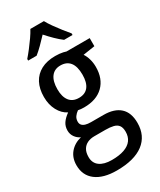

<svg xmlns="http://www.w3.org/2000/svg" viewBox="-247 -845 970 1164"><g transform="rotate(-30 238.0 -263.0)"><path d="M206.5 240.2Q112.8 240.2 61 200.9Q9.3 161.6 9.3 90.3Q9.3 38.6 38.6 3.7Q67.9 -31.2 117.7 -43.5Q96.2 -53.2 81.8 -73.2Q67.4 -93.3 67.4 -119.1Q67.4 -148.4 82.3 -170.4Q97.2 -192.4 126 -212.9Q89.4 -231 67.4 -272Q45.4 -313 45.4 -366.7Q45.4 -423.8 66.9 -464.4Q88.4 -504.9 129.4 -526.6Q170.4 -548.3 228.5 -548.3Q243.7 -548.3 257.3 -546.9Q271 -545.4 282.7 -543Q294.4 -540.5 302.2 -537.6H464.4V-481L381.8 -468.3Q395 -448.7 402.3 -422.9Q409.7 -397 409.7 -368.2Q409.7 -285.2 361.1 -237.8Q312.5 -190.4 225.6 -190.4Q202.6 -190.4 184.1 -194.3Q168 -183.1 158 -168.7Q147.9 -154.3 147.9 -134.3Q147.9 -120.1 155.8 -110.8Q163.6 -101.6 179 -96.9Q194.3 -92.3 216.8 -92.3H304.2Q378.9 -92.3 418.7 -56.2Q458.5 -20 458.5 51.8Q458.5 142.1 393.8 191.2Q329.1 240.2 206.5 240.2ZM211.9 169.9Q264.2 169.9 299.3 157.5Q334.5 145 352.1 121.1Q369.6 97.2 369.6 63Q369.6 33.7 358.2 18.3Q346.7 2.9 324 -2.7Q301.3 -8.3 268.1 -8.3H190.9Q163.6 -8.3 142.6 1.7Q121.6 11.7 109.6 32Q97.7 52.2 97.7 84Q97.7 126 127.7 147.9Q157.7 169.9 211.9 169.9ZM228 -255.9Q271.5 -255.9 293.7 -284.4Q315.9 -313 315.9 -367.7Q315.9 -425.3 293.2 -454.1Q270.5 -482.9 227.1 -482.9Q185.1 -482.9 162.4 -452.9Q139.6 -422.9 139.6 -366.2Q139.6 -313.5 162.1 -284.7Q184.6 -255.9 228 -255.9ZM275.4 -765.6Q287.1 -743.7 306.2 -716.8Q325.2 -689.9 345.9 -663.6Q366.7 -637.2 383.8 -617.2V-606H324.7Q301.3 -623.5 276.6 -647.7Q252 -671.9 228 -698.7Q203.6 -672.4 178.7 -647.7Q153.8 -623 132.3 -606H73.2V-617.2Q91.3 -637.7 111.8 -664.3Q132.3 -690.9 150.9 -717.5Q169.4 -744.1 180.7 -765.6Z"/></g></svg>

Font: Open Sans SemiCondensed Medium
Style: Regular
Weight: 500
Width: 4
Designer: Monotype Design Team
Foundry: Monotype Imaging Inc.
Version: Version 3.000